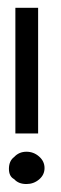

<svg xmlns="http://www.w3.org/2000/svg" viewBox="-20 -461 153 482"><path d="M75.7 -126V-441.4H18.6V-126ZM91.8 -39.1Q91.8 -56.2 78.1 -68.1Q64.5 -80.1 46.4 -80.1Q27.8 -80.1 15.6 -66.9Q2.4 -57.1 2.4 -37.1Q2.4 -18.1 15.6 -11.2Q26.4 1 46.4 1Q64.5 1 78.1 -10.5Q91.8 -22 91.8 -39.1ZM75.7 -126V-441.4H18.6V-126ZM91.8 -39.1Q91.8 -56.2 78.1 -68.1Q64.5 -80.1 46.4 -80.1Q27.8 -80.1 15.6 -66.9Q2.4 -57.1 2.4 -37.1Q2.4 -18.1 15.6 -11.2Q26.4 1 46.4 1Q64.5 1 78.1 -10.5Q91.8 -22 91.8 -39.1Z"/></svg>

Font: ML-NILA02
Style: Regular
Weight: 400
Version: Version ML-NILA02 1.0